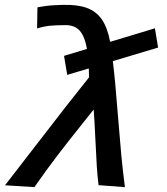

<svg xmlns="http://www.w3.org/2000/svg" viewBox="-64 -763 684 787"><path d="M292.5 -562.5Q283 -615 262.5 -637.5Q242 -660 205 -660Q166.5 -660 141.2 -657.5Q116 -655 88 -646.5L89.5 -733Q123 -739 141.2 -740.5Q159.5 -742 194.5 -743Q254 -744.5 292.2 -730.5Q330.5 -716.5 353.5 -683.2Q376.5 -650 387.5 -591.5L571 -647L584 -568L398.5 -512.5Q408 -436.5 419 -293.5Q427.5 -187.5 433.2 -126.8Q439 -66 448 4L340 -4Q335.5 -39.5 332.8 -81.2Q330 -123 327 -191Q323 -277 320 -314L276.5 -259.5Q214.5 -182 170.5 -124.5Q126.5 -67 77 4L-43.5 -3.5Q3 -63 89.5 -175.5Q221.5 -347.5 301 -446L300 -482.5L211.5 -456L198.5 -534Z"/></svg>

Font: JuliaMono
Style: Bold Italic
Weight: 700
Italic angle: -9°
Monospace: yes
Designer: cormullion
Foundry: corm
Version: Version 0.057; ttfautohint (v1.8.4)